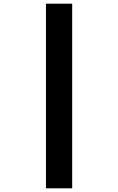

<svg xmlns="http://www.w3.org/2000/svg" viewBox="-20 -770 640 1040"><path d="M229 250V-750H371V250Z"/></svg>

Font: Source Code Pro ExtraBold
Style: Regular
Weight: 800
Monospace: yes
Designer: Paul D. Hunt, Teo Tuominen
Foundry: Adobe Systems Incorporated
Version: Version 1.018;hotconv 1.0.116;makeotfexe 2.5.65601